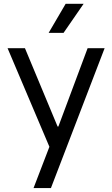

<svg xmlns="http://www.w3.org/2000/svg" viewBox="-20 -750 573 981"><path d="M18.6 -503.9H107.4L317.4 0H232.4ZM232.4 0 268.6 -103.5H284.2L276.4 -98.6L427.7 -503.9H514.6L240.2 210.9H151.4ZM407.2 -730.5H315.4L228.5 -582H304.7Z"/></svg>

Font: Wanted Sans Std Variable
Style: Regular
Weight: 400
Designer: Original Design by Kil Hyung-jin and Kang Hanbin, Wanted Lab, Inc;
Foundry: Wanted Lab, Inc.
Version: Version 1.003;Glyphs 3.2 (3227)